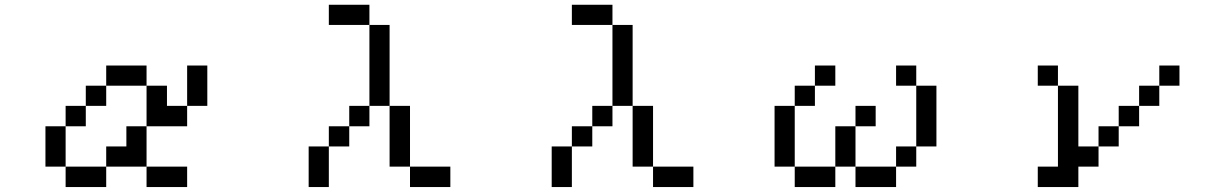

<svg xmlns="http://www.w3.org/2000/svg" viewBox="-20 -712 5040 790"><path d="M167 -26.4V-192.4H250V-276.4H333V-359.4H417V-442.4H583V-359.4H667V-276.4H750V-442.4H833V-276.4H750V-192.4H583V-359.4H417V-276.4H333V-192.4H250V-26.4H417V-109.4H500V-192.4H583V-26.4H417V57.6H250V-26.4ZM583 -26.4H750V57.6H583Z M1333 -609.4V-692.4H1500V-609.4ZM1250 57.6V-109.4H1333V-192.4H1417V-276.4H1500V-192.4H1417V-109.4H1333V57.6ZM1500 -276.4V-609.4H1583V-276.4ZM1667 -26.4H1583V-276.4H1667ZM1667 -26.4H1833V57.6H1667Z M2333 -609.4V-692.4H2500V-609.4ZM2250 57.6V-109.4H2333V-192.4H2417V-276.4H2500V-192.4H2417V-109.4H2333V57.6ZM2500 -276.4V-609.4H2583V-276.4ZM2667 -26.4H2583V-276.4H2667ZM2667 -26.4H2833V57.6H2667Z M3667 -359.4V-442.4H3750V-359.4ZM3167 -26.4V-276.4H3250V-359.4H3333V-442.4H3417V-359.4H3333V-276.4H3250V-26.4H3417V-192.4H3500V-276.4H3583V-192.4H3500V-26.4H3667V-109.4H3750V-359.4H3833V-109.4H3750V-26.4H3667V57.6H3500V-26.4H3417V57.6H3250V-26.4Z M4250 -26.4H4333V-359.4H4417V-109.4H4500V-26.4H4417V57.6H4250ZM4750 -359.4V-276.4H4667V-192.4H4583V-109.4H4500V-192.4H4583V-276.4H4667V-359.4ZM4750 -359.4V-442.4H4833V-359.4ZM4333 -359.4H4250V-442.4H4333Z"/></svg>

Font: KH Dot Kodenmachou 12
Style: Regular
Weight: 400
Designer: Original version for X68000 by Keitarou Hiraki (http://hp.vector.co.jp/authors/VA000874/) / TrueType conversion by Homem
Version: Version 1.00.20150527